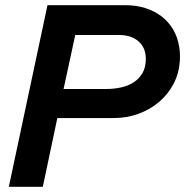

<svg xmlns="http://www.w3.org/2000/svg" viewBox="-20 -720 714 740"><path d="M14 0Q52 -176 88.5 -350Q125 -524 163 -700H464Q504 -700 539.5 -689Q575 -678 602.5 -657Q630 -636 647.5 -606Q665 -576 671 -538Q673 -524 673.5 -511Q674 -498 673 -484Q670 -437 649 -397Q628 -357 593.5 -327.5Q559 -298 514 -281.5Q469 -265 418 -265H201Q187 -199 173 -132.5Q159 -66 145 0ZM440 -585H270Q259 -533 247.5 -481Q236 -429 225 -377H389Q419 -377 446.5 -383Q474 -389 495.5 -403Q517 -417 529.5 -439Q542 -461 542 -493Q542 -536 514 -560.5Q486 -585 440 -585Z"/></svg>

Font: Rosa Sans SemiBold
Style: Italic
Weight: 600
Italic angle: -12°
Designer: Pentagram / MCKL
Foundry: Pentagram / MCKL
Version: Version 1.005;September 16, 2019;FontCreator 11.5.0.2425 64-